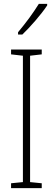

<svg xmlns="http://www.w3.org/2000/svg" viewBox="-20 -969 272 989"><path d="M223 -941V-949H180C148 -898 117 -856 73 -803V-791H95C134 -828 192 -894 223 -941ZM195 0V-25L135 -31V-682L195 -689V-714H37V-689L98 -682V-31L37 -25V0Z"/></svg>

Font: Noto Sans Devanagari UI ExtraCondensed ExtraLight
Style: Regular
Weight: 200
Width: 2
Designer: Jelle Bosma - Monotype Design Team
Foundry: Monotype Imaging Inc.
Version: Version 2.004